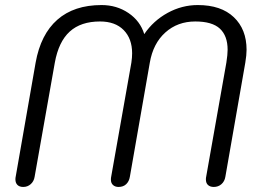

<svg xmlns="http://www.w3.org/2000/svg" viewBox="-20 -730 1029 760"><path d="M41 -20Q41 -26 42 -30L121 -482Q141 -594 207 -652Q273 -710 382 -710Q442 -710 488.5 -678.5Q535 -647 551 -595Q587 -648 643.5 -679Q700 -710 763 -710Q855 -710 905.5 -662Q956 -614 956 -533Q956 -512 951 -482L872 -30Q869 -12 856.5 -1Q844 10 826 10Q812 10 803.5 2.5Q795 -5 795 -20Q795 -26 796 -30L876 -482Q881 -514 881 -533Q881 -588 850.5 -616.5Q820 -645 753 -645Q683 -645 634.5 -601.5Q586 -558 573 -482L494 -30Q491 -12 479.5 -1Q468 10 449 10Q436 10 427.5 2.5Q419 -5 419 -19Q419 -26 420 -30L500 -482Q503 -502 503 -519Q503 -577 469.5 -611Q436 -645 376 -645Q300 -645 256 -605Q212 -565 197 -482L117 -30Q114 -12 101.5 -1Q89 10 72 10Q57 10 49 2Q41 -6 41 -20Z"/></svg>

Font: Kodchasan
Style: Italic
Weight: 400
Italic angle: -10°
Version: Version 1.000; ttfautohint (v1.6)